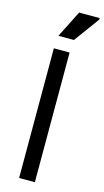

<svg xmlns="http://www.w3.org/2000/svg" viewBox="-138 -958 544 1001"><g transform="rotate(15 134.0 -457.0)"><path d="M78 0V-700H163V0ZM84 -769 157 -914H268V-906L168 -769Z"/></g></svg>

Font: Fustat Medium
Style: Regular
Weight: 500
Designer: Mohamed Gaber, Khaled Hosny, Laura Garcia Mut
Foundry: Kief Type Foundry, Alif Type Foundry, Hard Type Foundry
Version: Version 1.007